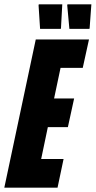

<svg xmlns="http://www.w3.org/2000/svg" viewBox="-36 -871 444 891"><path d="M-16 0 130 -688H377L348 -556H245L215 -414H308L279 -281H186L155 -133H259L231 0ZM246 -737H150L143 -846L144 -851H253L247 -741ZM379 -737H286L276 -846L277 -851H388L380 -741Z"/></svg>

Font: Saira ExtraCondensed Black
Style: Italic
Weight: 900
Width: 2
Italic angle: -12°
Designer: Hector Gatti with collaboration of the Omnibus-Type team
Foundry: Omnibus-Type
Version: Version 1.101